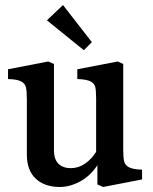

<svg xmlns="http://www.w3.org/2000/svg" viewBox="-20 -730 610 765"><path d="M546 -54V-15L391 15L368 5V-72Q341 -30 300 -7.5Q259 15 218 15Q158 15 122.5 -18Q87 -51 87 -114V-336Q87 -368 83 -383Q79 -398 63.5 -406Q48 -414 12 -415V-454L172 -485L195 -475V-132Q195 -95 213 -77.5Q231 -60 262 -60Q292 -60 318 -77.5Q344 -95 363 -125V-336Q363 -369 359.5 -383.5Q356 -398 340 -406Q324 -414 288 -415V-454L449 -485L471 -475V-132Q471 -101 475 -86Q479 -71 495 -63Q511 -55 546 -54ZM346 -562 314 -530 167 -649 231 -710Z"/></svg>

Font: Gupter
Style: Bold
Weight: 700
Designer: Octavio Pardo
Version: Version 1.000